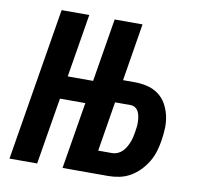

<svg xmlns="http://www.w3.org/2000/svg" viewBox="-81 -822 962 909"><g transform="rotate(10 400.0 -367.5)"><path d="M22 0 143 -735H276L226 -431H348L398 -735H532L487 -459H543Q574 -459 603.5 -452Q633 -445 656.5 -428Q680 -411 694.5 -386Q709 -361 716 -331.5Q723 -302 722 -271Q721 -240 716 -209Q712 -183 704 -156.5Q696 -130 681.5 -105.5Q667 -81 646.5 -60Q626 -39 601.5 -25Q577 -11 550 -5.5Q523 0 496 0H277L330 -321H208L155 0ZM496 -110Q509 -110 522 -115.5Q535 -121 544.5 -130.5Q554 -140 561 -152Q568 -164 573 -176.5Q578 -189 581 -201.5Q584 -214 586 -227Q588 -240 589.5 -252.5Q591 -265 590.5 -277.5Q590 -290 588 -302Q586 -314 580.5 -325Q575 -336 565 -342.5Q555 -349 542 -349H468L429 -110Z"/></g></svg>

Font: Iosevka Aile Extrabold Oblique
Style: Regular
Weight: 800
Italic angle: -9°
Designer: Belleve Invis
Foundry: Belleve Invis
Version: Version 31.1.0; ttfautohint (v1.8.4)